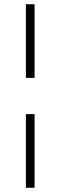

<svg xmlns="http://www.w3.org/2000/svg" viewBox="-20 -748 285 905"><path d="M102 -728H143V-381H102ZM102 -210H143V137H102Z"/></svg>

Font: Arima Madurai ExtraLight
Style: Regular
Weight: 275
Designer: Joana Correia and Natanael Gama
Foundry: NDISCOVER
Version: Version 1.020